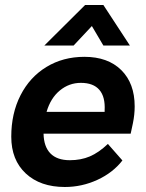

<svg xmlns="http://www.w3.org/2000/svg" viewBox="-20 -737 582 767"><path d="M518 -312Q518 -279 511 -245L502 -203H154Q155 -151 181.5 -124Q208 -97 259 -97Q303 -97 338.5 -112Q374 -127 411 -162L469 -96Q431 -47 369 -18.5Q307 10 239 10Q141 10 83 -44Q25 -98 25 -191Q25 -284 62 -356.5Q99 -429 165.5 -469.5Q232 -510 317 -510Q411 -510 464.5 -457Q518 -404 518 -312ZM303 -406Q256 -406 219 -375.5Q182 -345 166 -290H398V-296Q401 -350 377 -378Q353 -406 303 -406ZM320 -717H393L499 -555H393L347 -633L274 -555H157Z"/></svg>

Font: Sarabun
Style: Bold Italic
Weight: 700
Italic angle: -10°
Designer: Suppakit Chalermlarp | Katatrad Co.,Ltd.
Foundry: Cadson Demak Co.,Ltd.
Version: Version 1.000; ttfautohint (v1.6)